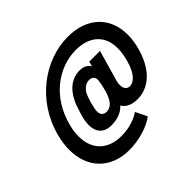

<svg xmlns="http://www.w3.org/2000/svg" viewBox="-173 -862 1153 1153"><g transform="rotate(-45 403.5 -285.5)"><path d="M535 -657C340 -657 137 -515 76 -280C66 -241 61 -204 61 -170C61 -13 162 86 316 86C398 86 486 60 537 21L501 -53C470 -29 409 -7 343 -7C228 -7 158 -74 158 -186C158 -212 161 -241 169 -271C216 -460 364 -567 513 -567C625 -567 699 -508 699 -396C699 -367 694 -335 684 -300C664 -227 629 -183 589 -183C565 -183 551 -201 551 -230C551 -241 552 -252 556 -265L612 -460H521L512 -428C500 -453 473 -464 439 -464C381 -464 327 -427 295 -360C284 -338 277 -320 266 -283C253 -241 249 -219 249 -190C249 -134 282 -95 343 -95C390 -95 435 -107 466 -142C484 -112 518 -95 566 -95C670 -95 747 -174 783 -302C794 -341 799 -377 799 -411C799 -558 701 -657 535 -657ZM382 -173C355 -173 341 -191 342 -216C342 -227 344 -242 353 -276C362 -306 370 -328 377 -341C391 -365 415 -383 442 -383C466 -383 483 -368 480 -341C477 -315 476 -311 468 -279C460 -247 452 -230 445 -216C431 -192 411 -173 382 -173Z"/></g></svg>

Font: Arthouse Owned Medium
Style: Italic
Weight: 500
Italic angle: -10°
Designer: Jeremy Tribby
Foundry: Tribby Type
Version: Version 1.000;PS 001.000;hotconv 1.0.88;makeotf.lib2.5.64775